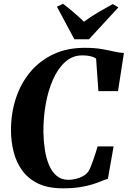

<svg xmlns="http://www.w3.org/2000/svg" viewBox="-20 -1012 692 1042"><path d="M320.5 10Q240.5 10 186.5 -16.2Q132.5 -42.5 100.2 -87.2Q68 -132 54 -188Q40 -244 39.5 -303.5Q39.5 -397 66.2 -478.5Q93 -560 144.5 -621.5Q196 -683 270.2 -717.8Q344.5 -752.5 439.5 -752.5Q493.5 -752.5 532 -745.8Q570.5 -739 599.2 -732.2Q628 -725.5 652.5 -724.5L620.5 -517.5H514L501.5 -694Q493.5 -700 482 -703.8Q470.5 -707.5 456.8 -709.5Q443 -711.5 427 -711.5Q373.5 -711.5 333.8 -675.8Q294 -640 267.5 -580Q241 -520 228 -446Q215 -372 215.5 -294.5Q216.5 -247.5 223.2 -201.2Q230 -155 245.5 -117.8Q261 -80.5 287 -58.2Q313 -36 352 -36Q369.5 -36 390.5 -40.8Q411.5 -45.5 430.5 -56Q449.5 -66.5 461 -83.5Q466 -91.5 472.8 -108.2Q479.5 -125 486.5 -145Q493.5 -165 499.8 -184.2Q506 -203.5 509.5 -217.5H596.5L565.5 -41.5Q550.5 -37.5 530.2 -29Q510 -20.5 481.8 -11.5Q453.5 -2.5 414 3.8Q374.5 10 320.5 10ZM383.5 -799 289 -975.5 322 -991.5Q352.5 -968.5 381.5 -943.5Q410.5 -918.5 435.5 -894Q471 -920.5 511.8 -944.5Q552.5 -968.5 592 -990L622.5 -972L463 -799Z"/></svg>

Font: Merriweather 96pt ExtraBold
Style: Italic
Weight: 800
Italic angle: -7.8°
Version: Version 2.101